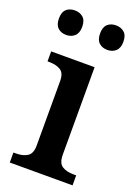

<svg xmlns="http://www.w3.org/2000/svg" viewBox="-143 -808 623 868"><g transform="rotate(20 168.5 -373.5)"><path d="M6 -688Q6 -719 21.5 -733Q37 -747 62 -747Q86 -747 102 -733Q118 -719 118 -688Q118 -658 102 -643.5Q86 -629 62 -629Q37 -629 21.5 -643.5Q6 -658 6 -688ZM204 -688Q204 -719 219.5 -733Q235 -747 260 -747Q284 -747 300 -733Q316 -719 316 -688Q316 -658 300 -643.5Q284 -629 260 -629Q235 -629 219.5 -643.5Q204 -658 204 -688ZM20 -48H32Q66 -48 87 -61.5Q108 -75 108 -114V-424Q108 -462 87 -475Q66 -488 32 -488H24V-536H233V-116Q233 -75 254 -61.5Q275 -48 310 -48H322V0H20Z"/></g></svg>

Font: Noto Serif SemiBold
Style: Regular
Weight: 600
Designer: Monotype Design Team
Foundry: Monotype Imaging Inc.
Version: Version 1.001